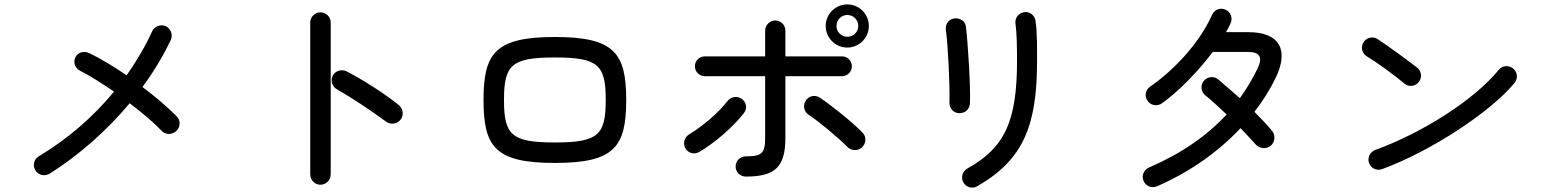

<svg xmlns="http://www.w3.org/2000/svg" viewBox="-20 -817 7040 872"><path d="M205 -28C339 -112 466 -225 569 -348C626 -305 679 -260 713 -224C731 -204 761 -204 781 -222C800 -240 801 -271 782 -289C744 -328 688 -376 627 -422C679 -492 722 -565 756 -636C766 -659 756 -687 733 -698C710 -708 682 -698 671 -675C640 -606 600 -539 555 -475C495 -516 435 -552 385 -576C362 -587 333 -580 322 -556C311 -533 322 -506 345 -495C385 -475 441 -440 498 -401C404 -287 288 -186 156 -107C134 -94 127 -65 141 -43C155 -21 183 -15 205 -28Z M1731 -266C1752 -250 1781 -252 1798 -272C1815 -292 1812 -322 1792 -339C1731 -389 1633 -452 1554 -493C1531 -504 1503 -496 1491 -473C1480 -450 1489 -423 1511 -411C1581 -371 1674 -309 1731 -266ZM1389 -25C1389 1 1410 22 1435 22C1461 22 1482 1 1482 -25V-715C1482 -740 1461 -761 1435 -761C1410 -761 1389 -740 1389 -715Z M2500 -77C2771 -77 2824 -150 2824 -363C2824 -575 2771 -649 2500 -649C2229 -649 2176 -575 2176 -363C2176 -150 2229 -77 2500 -77ZM2269 -363C2269 -522 2303 -556 2500 -556C2697 -556 2731 -522 2731 -363C2731 -204 2697 -170 2500 -170C2303 -170 2269 -204 2269 -363Z M3368 -15C3499 -15 3547 -58 3547 -191V-471H3804C3829 -471 3849 -491 3849 -516C3849 -541 3829 -561 3804 -561H3547V-678C3547 -703 3527 -724 3501 -724C3476 -724 3455 -703 3455 -678V-561H3181C3156 -561 3136 -541 3136 -516C3136 -491 3156 -471 3181 -471H3455V-191C3455 -122 3441 -107 3368 -107C3342 -107 3321 -87 3321 -61C3321 -35 3342 -15 3368 -15ZM3093 -143C3106 -121 3134 -114 3156 -127C3222 -165 3310 -240 3359 -304C3375 -324 3370 -353 3349 -368C3328 -383 3300 -378 3284 -358C3240 -302 3173 -245 3110 -207C3088 -193 3080 -166 3093 -143ZM3640 -361C3625 -339 3631 -310 3652 -296C3696 -268 3787 -192 3827 -151C3845 -132 3875 -130 3894 -147C3914 -165 3916 -195 3898 -214C3855 -259 3757 -338 3704 -373C3683 -388 3654 -382 3640 -361ZM3730 -699C3730 -645 3774 -601 3828 -601C3882 -601 3926 -645 3926 -699C3926 -753 3882 -797 3828 -797C3774 -797 3730 -753 3730 -699ZM3779 -699C3779 -727 3801 -749 3828 -749C3856 -749 3878 -727 3878 -699C3878 -672 3856 -650 3828 -650C3801 -650 3779 -672 3779 -699Z M4418 29C4629 -92 4690 -248 4690 -541C4690 -582 4691 -673 4683 -722C4680 -747 4657 -765 4632 -762C4606 -758 4588 -735 4592 -710C4598 -667 4599 -599 4599 -541C4599 -266 4543 -146 4374 -52C4351 -39 4343 -11 4355 11C4368 34 4396 42 4418 29ZM4276 -679C4285 -619 4295 -420 4292 -352C4291 -327 4308 -305 4334 -303C4360 -302 4383 -317 4385 -347C4389 -419 4376 -620 4367 -696C4364 -722 4338 -737 4313 -733C4286 -729 4272 -704 4276 -679Z M5235 29C5380 -34 5511 -125 5614 -235C5639 -209 5663 -183 5682 -162C5699 -142 5729 -138 5750 -154C5771 -171 5774 -202 5757 -223C5736 -249 5708 -278 5677 -309C5715 -358 5748 -410 5774 -464C5834 -588 5794 -671 5649 -671H5548C5556 -685 5564 -699 5569 -712C5580 -736 5569 -763 5546 -773C5523 -784 5495 -773 5485 -750C5433 -633 5327 -510 5203 -423C5182 -409 5177 -380 5192 -359C5206 -338 5235 -333 5256 -347C5330 -399 5421 -492 5488 -581H5649C5704 -581 5715 -555 5691 -505C5668 -457 5641 -413 5611 -371C5576 -402 5541 -432 5512 -457C5492 -473 5463 -469 5447 -449C5431 -430 5434 -401 5454 -384C5480 -364 5514 -332 5551 -297C5460 -199 5344 -119 5198 -56C5174 -45 5163 -18 5174 5C5184 29 5211 39 5235 29Z M6257 -49C6477 -129 6751 -309 6859 -441C6875 -461 6872 -490 6852 -506C6832 -522 6803 -520 6787 -500C6678 -366 6444 -215 6226 -136C6202 -127 6189 -100 6198 -76C6207 -52 6233 -40 6257 -49ZM6172 -624C6159 -602 6166 -574 6188 -561C6237 -531 6310 -478 6359 -437C6379 -420 6409 -425 6424 -445C6440 -465 6436 -494 6416 -510C6376 -541 6285 -608 6236 -640C6214 -654 6185 -646 6172 -624Z"/></svg>

Font: 寒蝉半圆体
Style: Regular
Weight: 400
Designer: Yoshimichi Ohira & Warren
Foundry: ChillType
Version: Version 1.800;Glyphs 3.1.1 (3135)